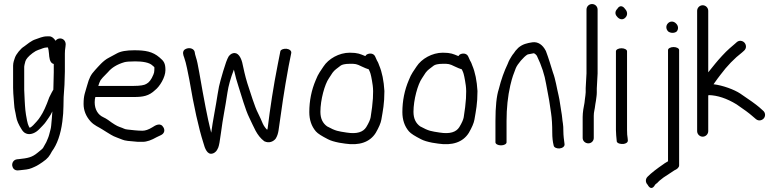

<svg xmlns="http://www.w3.org/2000/svg" viewBox="-20 -714 3858 951"><path d="M224.3 -534H213.9C189.4 -534 173.6 -524.5 156.4 -519.4C135.8 -513.3 112.6 -493.5 99.6 -483.9C83 -474.5 59.7 -445.6 53.9 -428.2C50.8 -418.6 44.9 -405 44.9 -388.5V-278.8C44.9 -269.4 45.2 -260.1 45.9 -250.9L49.9 -198.7C51.7 -169.3 55.3 -166.1 60.1 -136.2C63.1 -116.9 72.4 -96.1 87.2 -73.1C107.1 -39.5 139.9 -47.4 161.7 -63.2C166.5 -66.7 171.1 -70.8 175.3 -75.2C179.8 -79.9 185 -85.3 190.8 -91.2C206.7 -107.5 207.2 -111.7 221.6 -131.4C228 -140.1 233.7 -150.1 239.3 -162.2C237.9 -137.7 235.5 -113 233.5 -91.6C232 -74.9 228.4 -67.6 223.8 -48.1C221 -36 214.9 -23.2 209.3 -9.9L192.7 19.6C192.2 20.4 183.1 29.8 167.1 41.8L166.9 41.9L166.7 42.1C138.1 66 117.9 69.2 74.1 74.1L63.7 75.1L63.3 75.2C45.2 78.2 38.4 95 40.8 107.8C42.9 119.5 52.4 132.2 71.6 129.8L80.7 128.9C100.8 126.7 120.6 125.7 137.6 118.3C159.4 108.8 163 107.9 190.4 89.1C217.9 70.2 224.5 59.6 237.2 35.8C262.6 1.7 280.6 -48.1 288.8 -111.8C292.4 -139.8 294.3 -164.7 294.3 -186.5C294.3 -207.6 294.6 -223.2 295.2 -232.9L299.3 -293.9L301.3 -359.9V-448.5C301.3 -459.1 302.2 -470.1 304.1 -481.4L304.2 -481.9L305.3 -493.9V-494.5C305.3 -509.6 295.5 -522.2 279.8 -523.5C269.9 -524.3 261 -520 255.1 -512.1C247.6 -524.2 236.8 -534 224.3 -534ZM244.2 -269.6C244.2 -269.6 242.5 -267.2 241.6 -265.6L236 -255.6C231.5 -247.1 227.8 -239.9 224.5 -232.9L224.2 -232.3L223.9 -231.6C208.6 -188.3 193.9 -156.9 180.7 -137.6C172.2 -125.3 171.3 -122.7 161.4 -112C152.1 -102 136.7 -82.9 126.6 -81.4C126.4 -81.7 124.4 -84.9 122.7 -88.3C119.4 -95 116.4 -104.4 114 -116.5C105 -161.3 104.6 -177.4 102.3 -216.3L99.9 -268.9V-383.5C99.9 -386.2 101.6 -396.2 105.7 -410.4C108.6 -420.2 119.7 -434.8 141.6 -451.1C152.9 -459.5 162.3 -464.5 169.2 -466.6C187.4 -472 196.8 -479 213.9 -479H217.5C219.7 -472.3 221.7 -461.6 222.7 -447.5C223.8 -432.4 225.4 -404.7 242.6 -398.2C243.9 -397.7 243.6 -397.7 246.3 -397.3V-355.7L244.7 -287.7C244.7 -281.4 244.6 -276.9 244.2 -269.6Z M478.2 -317C480.6 -321.1 492.9 -335.2 514.8 -356.7C533.5 -379 560 -395.3 596 -405.9C603.9 -408.3 622.4 -410 649.6 -410C684.5 -410 719.5 -405.1 735 -389.7C747.8 -377.7 744.4 -386.7 744.4 -366C744.4 -358.6 743 -352 739.8 -344.6C729.5 -319 717.6 -304.7 704.9 -298.5L704.3 -298.2L703.8 -297.9C695.6 -292.5 674.8 -288.5 642.4 -288.5L466.9 -288.5C469.9 -298.4 473.5 -308.9 478.2 -317ZM642.4 -233.5C689 -233.5 717.6 -238.6 748.7 -268.2C770.6 -285.2 799.4 -330.9 799.4 -366.5C799.4 -399.8 792.3 -411.2 770.1 -429.4C736 -458.9 699.5 -465 645 -465C606.5 -465 577.5 -460.3 557.4 -448.7C544.5 -441.7 531.8 -434.8 519.2 -428.1C490.8 -414 467.1 -384.2 450.6 -366.6C429.8 -344.3 421.6 -327.4 411.7 -291.3C402 -255.2 394 -243.6 394 -199C394 -167.2 405.7 -138.2 428 -113.2C446.9 -92.1 469.9 -84.4 486.5 -73.2C502.2 -62.5 516.3 -55.3 530 -46.4C545.4 -36.2 573 -28.4 586.4 -22.2C597.8 -17 621.5 -14.6 663.3 -11.5L663.6 -11.5H686.5C707.5 -11.5 729.8 -19.7 756.4 -34.8L777.4 -44.8C784.4 -48.3 790.8 -53.6 793.1 -62.2C795 -69.5 793.1 -76.7 789.9 -82.5C775.4 -109 750.1 -93.9 733.7 -83C715.8 -72 699.7 -66.5 685.4 -66.5C658.9 -66.5 633.1 -70.3 611.9 -72.4C594.2 -74.2 596.4 -77.4 570.9 -85.8C559.3 -89.7 540.3 -101 515.4 -119.8C507.7 -125.2 499.7 -129.7 491.7 -133.4C465.1 -145.5 449 -172.1 449 -207.5C449 -220.3 450.4 -225.4 452.4 -233.5Z M892.4 -466.6C883.1 -455.9 887.1 -442.1 892.4 -428.6C902.7 -400.6 910.6 -353.8 917.8 -319.2C940.6 -185 963.6 -81.1 987 -7.5C994.9 22.5 1006.9 52.9 1031.5 46.8C1039.7 45.1 1045.8 40.2 1051.5 34C1054.8 29.8 1057.7 24.3 1061 17C1065.4 6.3 1069 -15.9 1074.1 -53.5C1084.8 -136.8 1094.1 -170.6 1106.6 -255.9C1111.7 -289.3 1121.8 -325.8 1138.4 -369.2C1138.9 -367.1 1139.8 -363.7 1140.6 -360.7C1146 -336.2 1152.6 -312 1160.5 -288.2C1174.9 -244.5 1194.8 -170.8 1215.1 -130.3C1237.6 -85.4 1250.4 -43.2 1289.4 -14L1289.7 -14.2L1289.9 -14C1313.3 -2.9 1334.7 -13.4 1345.4 -27.2C1353.1 -39.1 1357.4 -53.5 1359.5 -67C1375.1 -178.6 1386.7 -262 1409.4 -385.2L1422.4 -450.3C1425.5 -463 1411.8 -471.2 1398.8 -472.5C1386.7 -473.4 1371.5 -469.6 1368.8 -460.8L1355.8 -395C1334.3 -286.9 1317.8 -177.7 1305.7 -78C1305 -75.2 1304.5 -73.8 1303.3 -70.9C1295.6 -78.6 1287.9 -88.3 1281.7 -101.5C1275.3 -117.1 1267.4 -134.6 1257.7 -154.3C1242 -183.8 1219.7 -257.8 1205 -302C1192.9 -341.7 1187.9 -367.6 1179.6 -405C1173.5 -427.6 1159.7 -457.1 1134.1 -450.3C1125.4 -448.2 1118.5 -442.4 1112.5 -434.5C1104.6 -421.2 1096.1 -397.3 1085.3 -361L1072.4 -316C1067 -298.1 1062.2 -275 1057.8 -246.6C1050 -193 1033.6 -113.4 1026.5 -58.4C1026.4 -57.9 1026.3 -57.7 1026.1 -57L1020.2 -80.7C1009.3 -123.7 991 -215.8 966.9 -355.4C960.5 -392.3 955.4 -416.1 950.9 -428.9C947.1 -440.9 944.9 -450.4 944.2 -456.9C942.4 -466.3 931.4 -477 912.7 -475.1C904.6 -474.3 897.8 -471 892.4 -466.6Z M1812.4 -357.2C1816 -349.1 1821.2 -326.2 1826.1 -290.9C1830.7 -257.6 1827.5 -204.5 1815.8 -133C1814 -122.2 1806.9 -105.2 1793.9 -84.1C1778.7 -60.2 1748.5 -49.1 1696.9 -57.4C1654.1 -64.2 1644.2 -64.1 1600.1 -88.1C1578.9 -103.3 1567 -126.3 1567 -160.2C1567 -219.3 1588.3 -296.8 1609.2 -326.3C1615.1 -334.6 1620.4 -342.7 1626.9 -353.5C1637.9 -368.4 1648 -373.8 1667.3 -389C1673.3 -393.7 1688.3 -398 1712.6 -398C1740.4 -398 1744.6 -398.1 1771.6 -384.7C1786.5 -377.7 1797.1 -373.2 1806.4 -370.6C1807.3 -368.6 1809.9 -362.8 1812.4 -357.2ZM1787.1 -437.1C1765 -446 1752.6 -453 1712.6 -453C1659.2 -453 1606.8 -422.7 1582.1 -384.4L1563.1 -355.9C1556.4 -345.9 1550 -332.7 1543.9 -317.2C1522.7 -267.8 1512 -214.5 1512 -158.5C1512 -120.9 1522.7 -88.6 1544.5 -63.3C1554.5 -51.8 1574.1 -39.9 1604.7 -24.2C1618.6 -17 1636.5 -11.8 1659.8 -7.2L1689.7 -2.6C1757.6 7.7 1811.5 -8.5 1841.2 -56.1C1856.7 -83.2 1866 -104.2 1869 -121.9C1876.4 -165.6 1884 -200 1884 -262.5V-262.9L1884 -263.2C1881 -314.2 1872.5 -356.5 1858 -390.4C1854.9 -397.6 1854.4 -403.1 1847.3 -413.9L1839.2 -432C1833.1 -448 1816.4 -451.9 1801.1 -446.2C1796.3 -444.4 1793.1 -442.2 1789.4 -436.2C1788.9 -436.4 1787.9 -436.8 1787.1 -437.1Z M2273.4 -357.2C2277 -349.1 2282.2 -326.2 2287.1 -290.9C2291.7 -257.6 2288.5 -204.5 2276.8 -133C2275 -122.2 2267.9 -105.2 2254.9 -84.1C2239.7 -60.2 2209.5 -49.1 2157.9 -57.4C2115.1 -64.2 2105.2 -64.1 2061.1 -88.1C2039.9 -103.3 2028 -126.3 2028 -160.2C2028 -219.3 2049.3 -296.8 2070.2 -326.3C2076.1 -334.6 2081.4 -342.7 2087.9 -353.5C2098.9 -368.4 2109 -373.8 2128.3 -389C2134.3 -393.7 2149.3 -398 2173.6 -398C2201.4 -398 2205.6 -398.1 2232.6 -384.7C2247.5 -377.7 2258.1 -373.2 2267.4 -370.6C2268.3 -368.6 2270.9 -362.8 2273.4 -357.2ZM2248.1 -437.1C2226 -446 2213.6 -453 2173.6 -453C2120.2 -453 2067.8 -422.7 2043.1 -384.4L2024.1 -355.9C2017.4 -345.9 2011 -332.7 2004.9 -317.2C1983.7 -267.8 1973 -214.5 1973 -158.5C1973 -120.9 1983.7 -88.6 2005.5 -63.3C2015.5 -51.8 2035.1 -39.9 2065.7 -24.2C2079.6 -17 2097.5 -11.8 2120.8 -7.2L2150.7 -2.6C2218.6 7.7 2272.5 -8.5 2302.2 -56.1C2317.7 -83.2 2327 -104.2 2330 -121.9C2337.4 -165.6 2345 -200 2345 -262.5V-262.9L2345 -263.2C2342 -314.2 2333.5 -356.5 2319 -390.4C2315.9 -397.6 2315.4 -403.1 2308.3 -413.9L2300.2 -432C2294.1 -448 2277.4 -451.9 2262.1 -446.2C2257.3 -444.4 2254.1 -442.2 2250.4 -436.2C2249.9 -436.4 2248.9 -436.8 2248.1 -437.1Z M2461.5 6C2476.5 6 2489 -0.8 2489 -9V-115C2489 -178.1 2495.2 -236.7 2507.5 -290.6C2518.7 -337.3 2522.8 -344 2534.6 -375.8C2542.8 -396.7 2574.5 -433.2 2592.2 -443.6C2596.6 -445.8 2608.3 -446.5 2623.5 -450.2C2626.1 -449.8 2632.3 -447.1 2639.1 -437.8C2663.2 -388.1 2677.6 -342 2684.7 -299.7C2687.6 -282.8 2691.1 -264 2695.2 -243.3C2704.5 -195.4 2701 -206.1 2709.6 -153C2713.4 -128.1 2715.4 -96.1 2715.4 -57C2715.4 -33.1 2717.5 -12.9 2722.4 6.7C2723.8 16.7 2737.8 22.1 2750.8 21.3C2764.8 20.3 2778.6 11.7 2776.1 -1.2C2773.8 -18.7 2770.4 -42.4 2770.4 -64.2C2770.4 -80.3 2769.8 -92.6 2768.2 -102C2764.6 -121.7 2764.9 -137.4 2760 -162.5C2754.8 -190.4 2753.2 -213.7 2746.6 -241.9C2737.9 -277.2 2731.9 -320.5 2718.6 -355.5C2707.8 -390.1 2698 -424.1 2683.3 -463L2683.1 -462.6L2682.9 -463C2668.3 -491.6 2645 -508.6 2616.4 -504.4C2590.8 -500.4 2568.9 -495.8 2547.3 -477.4C2536.1 -466.3 2529.5 -458.3 2524.9 -450.3C2521 -445.8 2517.5 -441.1 2514.4 -436C2507.5 -424 2501.8 -417 2494.7 -397.6C2477.6 -362 2462.4 -320.7 2450.5 -272.4C2439.5 -239 2434 -186.1 2434 -115V-9C2434 -0.8 2446.5 6 2461.5 6Z M2921 -30.5V-140.3C2921 -161.2 2925.5 -167.3 2928.9 -198.5L2931.9 -215.9L2931.9 -216.2C2933.1 -227.8 2936 -241.1 2936 -256V-275.9L2940 -350.1V-666.5C2940 -682.1 2927.5 -694 2912.5 -694C2897.5 -694 2885 -682.1 2885 -666.5V-350.7L2881 -277.5V-257C2881 -246.1 2878.4 -235.6 2877.1 -222.5L2875.1 -204.9C2871.1 -187.1 2866 -156.3 2866 -134.6V-30.5C2866 -15.5 2879.1 -4 2894 -4C2909.8 -4 2921 -16.6 2921 -30.5Z M3030.8 -460V-70C3030.8 -61.3 3031.2 -52.4 3032.1 -43.2L3034.9 -13.5L3034.9 -13C3038 -3.1 3055.3 0.3 3068 -1C3079.4 -2.4 3091.9 -8.4 3089.6 -20.8L3088.6 -31.3L3088.5 -31.9C3086.8 -40 3085.8 -52.9 3085.8 -70V-460C3085.8 -468.2 3073.3 -475 3058.3 -475C3043.2 -475 3030.8 -468.2 3030.8 -460ZM3037.2 -669.7C3026.9 -659.6 3024.5 -644.4 3035.8 -632.3C3045.5 -619.2 3063.6 -611.8 3077.6 -626.8C3091.7 -640.9 3086.1 -659.8 3076.2 -669.2C3067.1 -683.7 3049.9 -691.1 3037.2 -669.7Z M3289.7 -558.1C3302.7 -548.6 3321 -549.7 3331 -557.4C3340.7 -567.5 3341.5 -584.7 3329.2 -597C3316.3 -611.1 3298.1 -609.5 3288 -598.1C3278.1 -588 3277.3 -570.5 3289.7 -558.1ZM3288.8 -466V84.8L3270.7 95.7L3270.4 96.2C3232 122.4 3204.6 143.8 3187.5 161.3C3174.5 174.3 3178.2 192 3187.9 201.1C3196.5 218.2 3211.5 226.5 3225.2 200.4L3233.2 193.4L3233.8 194C3240 186.2 3251 176.2 3266.7 165C3283 154.3 3294.3 146.9 3300.2 143L3320 129.9C3333.4 124.2 3343.8 115.8 3343.8 105V-466C3343.8 -474.2 3331.4 -481 3316.3 -481C3301.3 -481 3288.8 -474.2 3288.8 -466Z M3433 -64.5C3433 -49.5 3445.5 -37 3460.5 -37C3475.5 -37 3488 -49.5 3488 -64.5V-241.1C3488 -241.1 3489.3 -241.8 3491 -242.9C3533.1 -241.9 3579.7 -226.9 3628.4 -197C3665.1 -172.1 3690.8 -153 3704.2 -141.1L3724.4 -123.9C3738.5 -112.3 3755.7 -118.2 3763.8 -128.5C3771.7 -138.5 3772.3 -155.3 3759.5 -166L3740.6 -182.9C3723.2 -197.7 3692.3 -219.9 3646.5 -250.6C3617 -270.2 3560.1 -291.3 3514.2 -296.7C3525.1 -313.2 3545.6 -339.6 3548.6 -343.6C3581.3 -387.6 3617.1 -424.6 3656.1 -454.6L3656.4 -454.9L3665.7 -463.2C3679.6 -475.8 3675.9 -493.9 3666.7 -503.4C3658.1 -512.3 3641.6 -516.3 3628.8 -504.8L3619.8 -496.8C3613.9 -491.6 3605 -484 3593.4 -474.1C3573.3 -457 3537.9 -417.7 3522.7 -398.8C3515.5 -389.8 3502.5 -374.5 3488 -355.8V-660.5C3488 -675.5 3475.5 -688 3460.5 -688C3445.5 -688 3433 -675.5 3433 -660.5Z"/></svg>

Font: MewTooHand
Style: BdCond
Weight: 400
Designer: Mew Too, Robert Jablonski
Version: Version 0.77